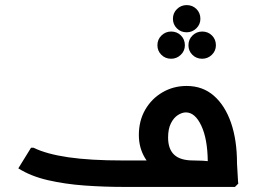

<svg xmlns="http://www.w3.org/2000/svg" viewBox="-20 -735 1008 755"><path d="M463 0Q389 0 312.5 -5.5Q236 -11 168.5 -26.5Q101 -42 52 -73L102 -154H112Q163 -129 249 -116.5Q335 -104 463 -104H741Q760 -104 777.5 -103Q795 -102 807 -100.5Q819 -99 819 -99L797 -87Q797 -91 797 -94Q797 -97 797 -101Q796 -189 771.5 -241Q747 -293 711 -293Q696 -293 679.5 -282.5Q663 -272 652 -250Q641 -228 641 -194Q641 -149 665 -126.5Q689 -104 740 -104V-28Q670 -28 622 -51Q574 -74 550 -114Q526 -154 526 -204Q526 -260 551 -303.5Q576 -347 619 -372Q662 -397 714 -397Q777 -397 821 -358.5Q865 -320 888.5 -252Q912 -184 912 -92Q914 -62 915 -40Q916 -18 917 -13L904 0ZM653 -504Q630 -504 614.5 -519.5Q599 -535 599 -557Q599 -580 615 -595.5Q631 -611 653 -611Q676 -611 691.5 -595.5Q707 -580 707 -557Q707 -535 691 -519.5Q675 -504 653 -504ZM775 -504Q752 -504 736.5 -519.5Q721 -535 721 -557Q721 -580 737 -595.5Q753 -611 775 -611Q798 -611 813.5 -595.5Q829 -580 829 -557Q829 -535 813 -519.5Q797 -504 775 -504ZM714 -608Q691 -608 675.5 -623.5Q660 -639 660 -661Q660 -684 676 -699.5Q692 -715 714 -715Q737 -715 752.5 -699.5Q768 -684 768 -661Q768 -639 752 -623.5Q736 -608 714 -608Z"/></svg>

Font: Fustat
Style: Bold
Weight: 700
Designer: Mohamed Gaber, Khaled Hosny, Laura Garcia Mut
Foundry: Kief Type Foundry, Alif Type Foundry, Hard Type Foundry
Version: Version 1.007